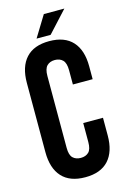

<svg xmlns="http://www.w3.org/2000/svg" viewBox="-129 -908 643 976"><g transform="rotate(-15 193.0 -420.0)"><path d="M359 -261V-168Q359 -83 317.5 -37.5Q276 8 195 8Q114 8 72.5 -37.5Q31 -83 31 -168V-532Q31 -617 72.5 -662.5Q114 -708 195 -708Q276 -708 317.5 -662.5Q359 -617 359 -532V-464H255V-539Q255 -577 239.5 -592.5Q224 -608 198 -608Q172 -608 156.5 -592.5Q141 -577 141 -539V-161Q141 -123 156.5 -108Q172 -93 198 -93Q224 -93 239.5 -108Q255 -123 255 -161V-261ZM313 -848 211 -737H137L205 -848Z"/></g></svg>

Font: SVN-Bebas Neue
Style: Bold
Weight: 700
Designer: Ryoichi Tsunekawa
Foundry: Ryoichi Tsunekawa
Version: Version 1.300; ttfautohint (v1.7.9-c794)